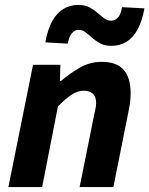

<svg xmlns="http://www.w3.org/2000/svg" viewBox="-20 -759 606 779"><path d="M14 0 114 -496H225L223 -430H227Q263 -461 304 -484.5Q345 -508 392 -508Q454 -508 482 -475.5Q510 -443 510 -381Q510 -364 508 -346.5Q506 -329 502 -310L440 0H303L362 -293Q365 -308 367.5 -319Q370 -330 370 -340Q370 -366 357 -378.5Q344 -391 319 -391Q296 -391 271.5 -375.5Q247 -360 215 -327L151 0ZM432 -573Q405 -573 386.5 -583Q368 -593 354 -605.5Q340 -618 327 -628Q314 -638 299 -638Q284 -638 272 -624.5Q260 -611 255 -582L164 -587Q173 -639 191.5 -672.5Q210 -706 237 -722.5Q264 -739 298 -739Q325 -739 343.5 -729Q362 -719 376 -706.5Q390 -694 403 -684.5Q416 -675 431 -675Q446 -675 458.5 -688Q471 -701 475 -730L566 -725Q557 -674 538.5 -640Q520 -606 493.5 -589.5Q467 -573 432 -573Z"/></svg>

Font: Source Sans 3 ExtraLight
Style: Bold Italic
Weight: 700
Italic angle: -11°
Version: Version 3.052;hotconv 1.1.0;makeotfexe 2.6.0